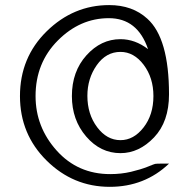

<svg xmlns="http://www.w3.org/2000/svg" viewBox="-20 -723 740 751"><path d="M58.1 -347.2Q58.1 -498 162.6 -600.6Q267.1 -703.1 407.2 -703.1Q498 -703.1 556.2 -649.9Q641.1 -573.7 641.1 -354Q641.1 -247.1 582.5 -185.5Q523.9 -124 451.2 -124Q373 -124 317.1 -189Q261.2 -253.9 261.2 -347.2Q261.2 -443.4 318.1 -506.6Q375 -569.8 451.2 -569.8Q508.3 -569.8 559.1 -530.8Q518.1 -651.9 405.8 -651.9Q293 -651.9 206.1 -564.5Q119.1 -477.1 119.1 -347.2Q119.1 -226.1 201.7 -134Q284.2 -42 411.1 -42Q454.1 -42 492.4 -51Q530.8 -60.1 557.9 -71Q585 -82 586.9 -82Q593.8 -83 607.9 -83H641.1Q545.9 7.8 409.2 7.8Q266.1 7.8 162.1 -95.2Q58.1 -198.2 58.1 -347.2ZM321.8 -348.1Q321.8 -276.4 359.9 -225.6Q397.9 -174.8 451.2 -174.8Q502.9 -174.8 541.5 -224.4Q580.1 -273.9 580.1 -347.2Q580.1 -418.9 542 -469.5Q503.9 -520 451.2 -520Q395 -520 358.4 -468Q321.8 -416 321.8 -348.1Z"/></svg>

Font: CMU Bright
Style: Roman
Weight: 500
Version: Version 0.7.0